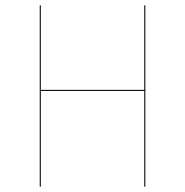

<svg xmlns="http://www.w3.org/2000/svg" viewBox="-20 -700 695 720"><path d="M521 -359H133V0H129V-680H133V-363H521V-680H525V0H521Z"/></svg>

Font: FiraGO Four
Style: Regular
Weight: 100
Designer: bBox Type
Foundry: bBox Type GmbH
Version: Version 1.001